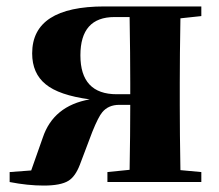

<svg xmlns="http://www.w3.org/2000/svg" viewBox="-20 -566 680 597"><path d="M385 -273V-308Q385 -397 383 -513H336Q230 -513 230 -394Q230 -273 343 -273ZM541 -509Q539 -393 539 -308V-238Q539 -153 541 -37L606 -31V0H314V-31L383 -38Q385 -148 385 -240H351Q317 -240 298 -217Q286 -203 267 -156L228 -53Q214 -17 193 -4Q169 11 116 11Q66 11 10 0V-31L77 -36L113 -138Q146 -237 259 -257Q163 -270 122 -304Q80 -338 80 -400Q80 -546 305 -546H606V-516Z"/></svg>

Font: Source Han Serif CN Heavy
Style: Regular
Weight: 900
Designer: Ryoko NISHIZUKA  (kana & ideographs); Frank Grießhammer (Latin, Greek & Cyrillic); Wenlong ZHANG  (bopomofo); Sandoll Co
Foundry: Adobe Systems Incorporated
Version: Version 1.000;PS 1;hotconv 16.6.53;makeotf.lib2.5.65590